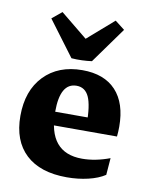

<svg xmlns="http://www.w3.org/2000/svg" viewBox="-72 -637 539 698"><g transform="rotate(10 198.0 -288.0)"><path d="M222.2 7.8Q123.5 7.8 70.6 -41.7Q17.6 -91.3 17.6 -183.1Q17.6 -276.4 70.1 -331.1Q122.6 -385.7 211.4 -385.7Q292 -385.7 335.2 -339.4Q378.4 -293 378.4 -206.5Q378.4 -199.2 377.9 -188Q377.4 -176.8 376.5 -169.9L260.3 -193.4Q260.3 -264.2 246.1 -295.2Q231.9 -326.2 200.2 -326.2Q139.6 -326.2 139.6 -220.2Q139.6 -68.4 265.1 -68.4Q314 -68.4 367.2 -88.4L362.3 -25.9Q337.9 -9.8 300.8 -1Q263.7 7.8 222.2 7.8ZM69.8 -169.9V-219.7H368.7L376.5 -169.9ZM164.1 -421.4 66.9 -551.3 103 -581.1 237.8 -471.2ZM164.1 -421.4 169.4 -471.2 298.8 -584 334.5 -556.2 239.3 -423.8Q222.2 -421.4 202.9 -420.7Q183.6 -419.9 164.1 -421.4Z"/></g></svg>

Font: Markazi Text
Style: Regular
Weight: 400
Designer: Borna Izadpanah (Arabic designer), Fiona Ross (Arabic design director) and Florian Runge (Latin designer)
Foundry: Borna Izadpanah and Florian Runge
Version: Version 1.000